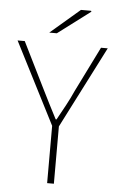

<svg xmlns="http://www.w3.org/2000/svg" viewBox="-57 -869 550 908"><g transform="rotate(5 218.0 -415.0)"><path d="M202 0V-272L4 -660H38L144 -446Q162 -410 179.5 -375Q197 -340 216 -304H220Q240 -340 259 -375Q278 -410 294 -446L400 -660H432L234 -272V0ZM150 -710 290 -830H338L340 -826L186 -710Z"/></g></svg>

Font: Mada ExtraLight
Style: Regular
Weight: 250
Designer: Khaled Hosny
Version: Version 1.5